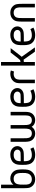

<svg xmlns="http://www.w3.org/2000/svg" viewBox="1514 -2221 713 3781"><g transform="rotate(-90 1870.5 -330.5)"><path d="M240.2 -418Q185.1 -418 154.8 -382.8Q140.6 -366.2 133.8 -338.9Q127 -311.5 126 -289.1Q125 -266.6 125 -219.2Q125 -185.1 125.7 -168Q126.5 -150.9 132.1 -129.4Q137.7 -107.9 148.9 -94.2Q177.7 -60.1 230 -60.1Q286.6 -60.1 319.8 -96.2Q336.4 -113.8 344.5 -139.9Q352.5 -166 353.8 -184.3Q355 -202.6 355 -236.8Q355 -264.6 354.5 -279.5Q354 -294.4 351.3 -316.4Q348.6 -338.4 342.3 -354.2Q335.9 -370.1 325.2 -382.8Q294.9 -418 240.2 -418ZM245.1 -483.9Q288.1 -483.9 322.8 -468Q357.4 -452.1 379.9 -424.8Q396 -405.3 405.8 -383.5Q415.5 -361.8 419.4 -334.2Q423.3 -306.6 424.1 -288.6Q424.8 -270.5 424.8 -236.8Q424.8 -205.1 423.8 -188Q422.9 -170.9 418.2 -143.1Q413.6 -115.2 401.4 -92.3Q389.2 -69.3 369.1 -48.8Q314.5 5.9 230 5.9Q184.1 5.9 147.2 -12Q110.4 -29.8 88.9 -60.1Q76.7 -77.1 69.3 -94.5Q62 -111.8 59.1 -136.7Q56.2 -161.6 55.7 -178.2Q55.2 -194.8 55.2 -231.9V-666H125V-422.9Q145 -451.7 176.8 -467.8Q208.5 -483.9 245.1 -483.9Z M608.9 -102.1Q640.1 -60.1 708.5 -60.1Q775.9 -60.1 830.6 -88.9L859.9 -28.8Q792 5.9 708.5 5.9Q657.2 5.9 617.2 -11.7Q577.1 -29.3 552.7 -62Q534.7 -86.4 525.9 -118.7Q517.1 -150.9 515.9 -173.3Q514.6 -195.8 514.6 -238.8Q514.6 -275.9 515.4 -293.5Q516.1 -311 519.3 -335.2Q522.5 -359.4 530 -377.2Q537.6 -395 550.8 -413.1Q574.7 -446.8 617.7 -465.3Q660.6 -483.9 713.9 -483.9Q787.1 -483.9 833.5 -446.8Q882.3 -405.8 883.8 -346.2Q883.8 -314.9 869.9 -289.6Q856 -264.2 833.5 -248Q804.7 -227.5 772.7 -222.7Q740.7 -217.8 677.7 -217.8H585.9Q585.9 -132.8 608.9 -102.1ZM814 -346.2Q812.5 -377 787.6 -397Q762.2 -418 713.9 -418Q644 -418 610.8 -378.9Q585.9 -350.1 585.9 -279.8H677.7Q731.9 -279.8 753.4 -282.2Q774.9 -284.7 789.6 -295.9Q814 -314 814 -346.2Z M1133.8 5.9Q1063 5.9 1018.6 -37.1Q1003.9 -50.8 994.1 -68.1Q984.4 -85.4 979.5 -100.3Q974.6 -115.2 971.9 -139.2Q969.2 -163.1 969 -177.7Q968.8 -192.4 968.8 -222.2V-478H1038.6V-222.2Q1038.6 -180.7 1039.6 -161.1Q1040.5 -141.6 1047.4 -118.9Q1054.2 -96.2 1068.4 -83Q1092.8 -60.1 1133.8 -60.1Q1174.3 -60.1 1198.7 -83Q1212.9 -96.2 1219.7 -118.9Q1226.6 -141.6 1227.5 -161.1Q1228.5 -180.7 1228.5 -222.2V-478H1298.3V-222.2Q1298.3 -181.2 1299.6 -161.1Q1300.8 -141.1 1307.6 -118.7Q1314.5 -96.2 1328.6 -83Q1353 -60.1 1393.6 -60.1Q1434.1 -60.1 1458.5 -83Q1478.5 -102.1 1483.6 -132.1Q1488.8 -162.1 1488.8 -222.2V-478H1558.6V-222.2Q1558.6 -192.4 1558.3 -177.7Q1558.1 -163.1 1555.4 -139.2Q1552.7 -115.2 1547.9 -100.3Q1543 -85.4 1533.2 -68.1Q1523.4 -50.8 1508.8 -37.1Q1464.4 5.9 1393.6 5.9Q1350.6 5.9 1317.1 -12.2Q1283.7 -30.3 1263.7 -64Q1243.7 -30.3 1210.2 -12.2Q1176.8 5.9 1133.8 5.9Z M1752.4 -102.1Q1783.7 -60.1 1852.1 -60.1Q1919.4 -60.1 1974.1 -88.9L2003.4 -28.8Q1935.5 5.9 1852.1 5.9Q1800.8 5.9 1760.7 -11.7Q1720.7 -29.3 1696.3 -62Q1678.2 -86.4 1669.4 -118.7Q1660.6 -150.9 1659.4 -173.3Q1658.2 -195.8 1658.2 -238.8Q1658.2 -275.9 1658.9 -293.5Q1659.7 -311 1662.8 -335.2Q1666 -359.4 1673.6 -377.2Q1681.2 -395 1694.3 -413.1Q1718.3 -446.8 1761.2 -465.3Q1804.2 -483.9 1857.4 -483.9Q1930.7 -483.9 1977.1 -446.8Q2025.9 -405.8 2027.3 -346.2Q2027.3 -314.9 2013.4 -289.6Q1999.5 -264.2 1977.1 -248Q1948.2 -227.5 1916.3 -222.7Q1884.3 -217.8 1821.3 -217.8H1729.5Q1729.5 -132.8 1752.4 -102.1ZM1957.5 -346.2Q1956.1 -377 1931.2 -397Q1905.8 -418 1857.4 -418Q1787.6 -418 1754.4 -378.9Q1729.5 -350.1 1729.5 -279.8H1821.3Q1875.5 -279.8 1897 -282.2Q1918.5 -284.7 1933.1 -295.9Q1957.5 -314 1957.5 -346.2Z M2304.7 -483.9Q2341.8 -483.9 2373 -473.1L2352.1 -410.2Q2329.6 -418 2304.7 -418Q2277.3 -418 2253.7 -408.4Q2230 -398.9 2215.8 -381.8Q2204.6 -368.7 2199 -347.2Q2193.4 -325.7 2192.6 -307.1Q2191.9 -288.6 2191.9 -249V0H2122.1V-249Q2122.1 -280.3 2122.3 -294.7Q2122.6 -309.1 2124.5 -331.1Q2126.5 -353 2130.6 -366.2Q2134.8 -379.4 2142.6 -394.8Q2150.4 -410.2 2162.1 -423.8Q2189 -455.6 2227.3 -469.7Q2265.6 -483.9 2304.7 -483.9Z M2469.7 -667H2539.6V-284.2Q2566.4 -284.2 2579.6 -293.9Q2589.8 -302.2 2612.8 -331.1L2726.6 -477.1H2813L2670.9 -293.9Q2651.4 -268.1 2642.6 -259.8L2827.6 0H2742.7L2585 -223.1Q2565.4 -217.8 2539.6 -217.8V0H2469.7Z M2966.3 -102.1Q2997.6 -60.1 3065.9 -60.1Q3133.3 -60.1 3188 -88.9L3217.3 -28.8Q3149.4 5.9 3065.9 5.9Q3014.6 5.9 2974.6 -11.7Q2934.6 -29.3 2910.2 -62Q2892.1 -86.4 2883.3 -118.7Q2874.5 -150.9 2873.3 -173.3Q2872.1 -195.8 2872.1 -238.8Q2872.1 -275.9 2872.8 -293.5Q2873.5 -311 2876.7 -335.2Q2879.9 -359.4 2887.5 -377.2Q2895 -395 2908.2 -413.1Q2932.1 -446.8 2975.1 -465.3Q3018.1 -483.9 3071.3 -483.9Q3144.5 -483.9 3190.9 -446.8Q3239.7 -405.8 3241.2 -346.2Q3241.2 -314.9 3227.3 -289.6Q3213.4 -264.2 3190.9 -248Q3162.1 -227.5 3130.1 -222.7Q3098.1 -217.8 3035.2 -217.8H2943.4Q2943.4 -132.8 2966.3 -102.1ZM3171.4 -346.2Q3169.9 -377 3145 -397Q3119.6 -418 3071.3 -418Q3001.5 -418 2968.3 -378.9Q2943.4 -350.1 2943.4 -279.8H3035.2Q3089.4 -279.8 3110.8 -282.2Q3132.3 -284.7 3147 -295.9Q3171.4 -314 3171.4 -346.2Z M3638.7 -433.1Q3655.3 -415.5 3665.5 -396Q3675.8 -376.5 3679.7 -350.8Q3683.6 -325.2 3684.6 -307.6Q3685.5 -290 3685.5 -255.9V0H3615.7V-255.9Q3615.7 -294.9 3614.7 -313.5Q3613.8 -332 3607.2 -353.8Q3600.6 -375.5 3586.9 -389.2Q3558.1 -418 3510.7 -418Q3463.4 -418 3434.6 -389.2Q3420.9 -375.5 3414.3 -353.8Q3407.7 -332 3406.7 -313.5Q3405.8 -294.9 3405.8 -255.9V0H3335.9V-255.9Q3335.9 -290 3336.9 -307.6Q3337.9 -325.2 3341.8 -350.8Q3345.7 -376.5 3356 -396Q3366.2 -415.5 3382.8 -433.1Q3431.6 -483.9 3510.7 -483.9Q3589.8 -483.9 3638.7 -433.1Z"/></g></svg>

Font: Gidolinya
Style: Regular
Weight: 400
Version: Version 1.0.3